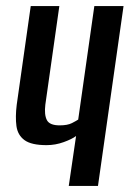

<svg xmlns="http://www.w3.org/2000/svg" viewBox="-20 -611 428 631"><path d="M206 0 230 -164Q217 -154 189.5 -144Q162 -134 133 -134Q83 -134 60.5 -150.5Q38 -167 34 -197Q30 -227 35 -267L81 -591H175L129 -267Q125 -234 134 -216.5Q143 -199 176 -199Q202 -199 216.5 -206.5Q231 -214 237 -218L290 -591H386L302 0Z"/></svg>

Font: Alumni Sans SemiBold
Style: Italic
Weight: 600
Italic angle: -8°
Version: Version 1.016